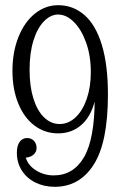

<svg xmlns="http://www.w3.org/2000/svg" viewBox="-20 -710 469 740"><path d="M204 -690Q262 -690 305.5 -652Q349 -614 372.5 -537Q396 -460 396 -346Q396 -162 341.5 -76Q287 10 191 10Q150 10 116.5 -6.5Q83 -23 64 -53Q45 -83 45 -121Q45 -149 56 -163.5Q67 -178 84 -178Q101 -178 111 -167Q121 -156 121 -140Q121 -123 107.5 -112.5Q94 -102 71 -102L77 -113Q83 -77 115.5 -55.5Q148 -34 187 -34Q263 -34 304 -104.5Q345 -175 345 -332L350 -342Q337 -270 298.5 -233Q260 -196 204 -196Q153 -196 113 -226Q73 -256 50.5 -311Q28 -366 28 -437Q28 -509 51 -567Q74 -625 114.5 -657.5Q155 -690 204 -690ZM204 -654Q175 -654 149.5 -628Q124 -602 109 -554Q94 -506 94 -441Q94 -378 108.5 -331Q123 -284 149.5 -258Q176 -232 210 -232Q244 -232 271.5 -258Q299 -284 314.5 -329.5Q330 -375 330 -432Q330 -495 312 -545.5Q294 -596 265 -625Q236 -654 204 -654Z"/></svg>

Font: Margherita Variable
Style: Regular
Weight: 400
Designer: James Puckett
Foundry: Dunwich Type Founders
Version: Version 1.008